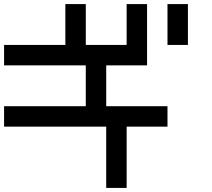

<svg xmlns="http://www.w3.org/2000/svg" viewBox="-20 -920 1040 940"><path d="M0 -300V-400H400V-600H0V-700H300V-900H400V-700H600V-900H700V-600H500V-400H800V-300H600V0H500V-300ZM900 -700H800V-900H900Z"/></svg>

Font: Galmuri9 Regular
Style: Regular
Weight: 400
Designer: Lee Minseo (quiple)
Version: Version 2.399;hotconv 1.1.1;makeotfexe 2.6.0 DEVELOPMENT